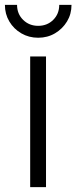

<svg xmlns="http://www.w3.org/2000/svg" viewBox="-47 -767 313 787"><path d="M76.7 0V-535.6H141.6V0ZM109.4 -612.3Q71.3 -612.3 40.3 -630.4Q9.3 -648.4 -8.8 -679Q-26.9 -709.5 -26.9 -747.1H22.9Q22.9 -710 47.9 -685.5Q72.8 -661.1 109.4 -661.1Q146.5 -661.1 171.1 -685.5Q195.8 -710 195.8 -747.1H246.1Q246.1 -709.5 227.8 -679.2Q209.5 -648.9 178.7 -630.6Q147.9 -612.3 109.4 -612.3Z"/></svg>

Font: Inter 20pt Light
Style: Regular
Weight: 300
Version: Version 4.001;git-66647c0bb